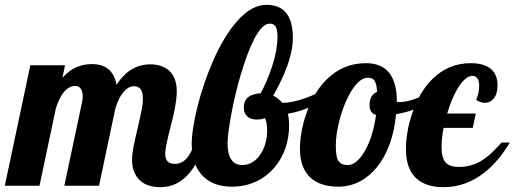

<svg xmlns="http://www.w3.org/2000/svg" viewBox="-58 -771 2136 797"><path d="M516.1 -29.3Q490.2 -59.6 490.2 -106.9Q490.2 -129.4 495.8 -159.2Q501.5 -189 512.7 -235.8Q523.9 -283.7 529.5 -312.3Q535.2 -340.8 535.2 -361.8Q535.2 -413.1 499 -413.1Q473.6 -413.1 452.1 -386.2Q434.1 -363.3 420.9 -320.8L353 0H209L282.2 -345.2Q285.2 -356.9 285.2 -370.1Q285.2 -390.1 278.8 -400.9Q270.5 -414.1 254.9 -414.1Q226.6 -414.1 205.6 -386.7Q187 -363.3 173.8 -320.8L106 0H-38.1L67.9 -500H211.9L201.2 -448.2Q230.5 -481 265.1 -494.6Q292.5 -504.9 323.2 -504.9Q365.2 -504.9 390.1 -485.4Q418 -463.4 425.8 -418.9Q458 -468.8 500 -489.3Q529.8 -503.9 564.9 -503.9Q615.2 -503.9 644.5 -477.5Q675.8 -448.7 675.8 -391.1Q675.8 -358.4 663.6 -300.8Q658.7 -276.9 651.9 -252.4Q639.6 -205.6 631.8 -166Q627.9 -145.5 627.9 -132.8Q627.9 -112.8 637 -101.8Q646 -90.8 668 -90.8Q697.8 -90.8 718.3 -115.2Q733.9 -133.8 752 -179.2H793.9Q756.8 -69.3 700.2 -25.4Q660.2 5.9 607.9 5.9Q545.9 5.9 516.1 -29.3Z M777.8 -46.9Q737.8 -93.3 737.8 -175.8Q737.8 -202.6 743.9 -241.9Q750 -281.2 761.2 -326.7Q785.6 -424.3 826.2 -517.6Q871.1 -620.1 924.8 -681.6Q985.4 -751 1047.9 -751Q1100.1 -751 1127.9 -719.7Q1157.7 -685.5 1157.7 -613.8Q1157.7 -557.1 1129.9 -485.4Q1108.9 -431.2 1076.2 -374Q1097.2 -363.8 1113.8 -344.2Q1157.2 -344.2 1212.4 -364.7Q1261.7 -382.3 1296.9 -407.2L1306.2 -379.9Q1278.3 -350.6 1234.4 -329.3Q1190.4 -308.1 1136.7 -298.8Q1142.1 -280.3 1142.1 -249Q1142.1 -199.2 1126 -153.8Q1109.9 -108.4 1079.1 -73.2Q1047.4 -36.6 1002.7 -16.4Q958 3.9 903.8 3.9Q821.8 3.9 777.8 -46.9ZM1023.9 -131.8Q1037.1 -151.9 1043.9 -176.5Q1050.8 -201.2 1050.8 -226.1Q1050.8 -263.2 1042 -280.8Q1032.2 -277.3 1025.6 -276.1Q1019 -274.9 1005.9 -274.9Q981.9 -274.9 968 -288.1Q954.1 -301.3 954.1 -324.2Q954.1 -354 974.1 -369.1Q990.2 -381.3 1023.9 -383.8Q1050.8 -432.1 1072.3 -497.6Q1093.8 -564.5 1093.8 -618.2Q1093.8 -648.4 1086.2 -660.6Q1078.6 -672.9 1061 -672.9Q1045.4 -672.9 1029.3 -656.2Q1013.2 -639.6 997.6 -609.9Q969.2 -554.7 941.9 -462.9Q918.5 -385.3 901.9 -295.9Q886.7 -215.8 886.7 -172.9Q886.7 -132.3 900.9 -110.4Q916 -85.9 947.8 -85.9Q971.2 -85.9 990.7 -98.1Q1010.3 -110.4 1023.9 -131.8Z M1232.4 -32.2Q1187 -72.3 1187 -153.8Q1187 -184.6 1193.4 -221.9Q1199.7 -259.3 1212.9 -297.4Q1243.2 -388.2 1299.3 -442.4Q1367.2 -508.8 1460.9 -508.8Q1589.4 -508.8 1589.4 -349.1V-348.1Q1592.3 -347.2 1594.2 -347.2H1600.1Q1633.3 -347.2 1678.7 -365.7Q1718.8 -382.3 1754.4 -407.2L1763.2 -379.9Q1733.9 -349.1 1687.7 -327.6Q1641.6 -306.2 1585.9 -296.9Q1580.1 -229 1559.6 -173.1Q1539.1 -117.2 1506.8 -77.1Q1475.1 -38.1 1434.1 -17.1Q1393.1 3.9 1347.2 3.9Q1272.9 3.9 1232.4 -32.2ZM1457.5 -146Q1473.6 -174.3 1485.4 -212.4Q1497.1 -250.5 1502.9 -293.9Q1488.3 -297.9 1482.2 -308.6Q1476.1 -319.3 1476.1 -335.9Q1476.1 -356.4 1484.4 -370.1Q1492.7 -383.8 1507.3 -390.1Q1505.4 -421.9 1497.1 -435.5Q1492.7 -442.4 1486.1 -445.3Q1479.5 -448.2 1469.2 -448.2Q1435.5 -448.2 1403.3 -397.5Q1373.5 -351.6 1354.5 -284.2Q1335.9 -218.3 1335.9 -167Q1335.9 -142.1 1338.6 -126.5Q1341.3 -110.8 1347.7 -102.1Q1353.5 -93.3 1362.8 -89.6Q1372.1 -85.9 1387.2 -85.9Q1404.8 -85.9 1423.1 -101.8Q1441.4 -117.7 1457.5 -146Z M1669.4 -31.2Q1627 -70.8 1627 -152.8Q1627 -183.6 1633.1 -221.4Q1639.2 -259.3 1651.9 -296.9Q1681.6 -388.2 1736.3 -442.4Q1803.7 -508.8 1896 -508.8Q1956.1 -508.8 1984.9 -480Q2007.3 -457 2007.3 -417Q2007.3 -381.8 1991.7 -362.3Q1977.1 -344.2 1954.1 -344.2Q1937.5 -344.2 1918.9 -356Q1931.2 -387.7 1931.2 -415Q1931.2 -434.1 1924.1 -445.1Q1917 -456.1 1903.3 -456.1Q1888.7 -456.1 1873.8 -443.6Q1858.9 -431.2 1844.7 -408.7Q1816.9 -363.8 1798.3 -299.8H1917L1904.3 -240.2H1783.2Q1774.9 -195.8 1774.9 -162.1Q1774.9 -113.3 1793.5 -94.7Q1809.6 -78.1 1847.2 -78.1Q1901.4 -78.1 1946.3 -107.4Q1965.3 -119.6 1982.9 -136.5Q2000.5 -153.3 2023.9 -179.2H2058.1Q2010.7 -99.1 1949.2 -51.8Q1873.5 5.9 1783.2 5.9Q1709.5 5.9 1669.4 -31.2Z"/></svg>

Font: Pattaya
Style: Regular
Weight: 400
Designer: Pablo Impallari / Thai characters Designed by Thanarat Vachiruckul and Suppakit Chalermlarp
Foundry: Pablo Impallari
Version: Version 2.001